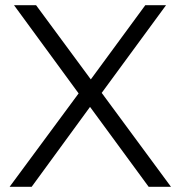

<svg xmlns="http://www.w3.org/2000/svg" viewBox="-20 -720 696 740"><path d="M639 0 372 -362 620 -700H540L330 -414L119 -700H34L283 -360L17 0H102L327 -308L553 0Z"/></svg>

Font: Montserrat Lite
Style: Regular
Weight: 400
Designer: Julieta Ulanovsky
Foundry: Julieta Ulanovsky
Version: Version 7.200;PS 007.200;hotconv 1.0.88;makeotf.lib2.5.64775